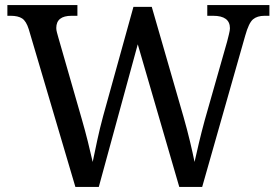

<svg xmlns="http://www.w3.org/2000/svg" viewBox="-20 -734 1087 754"><path d="M93 -619Q83 -651 67 -661.5Q51 -672 22 -672H9V-714H284V-672H261Q201 -672 201 -624Q201 -616 203.5 -607Q206 -598 209 -587L301 -267Q314 -222 325 -178Q336 -134 344 -98Q352 -137 362 -183.5Q372 -230 385 -278L504 -707H576L701 -274Q715 -225 726 -179Q737 -133 744 -98Q752 -134 761.5 -174Q771 -214 784 -262L872 -571Q875 -583 879 -599Q883 -615 883 -623Q883 -672 817 -672H794V-714H1038V-672H1019Q990 -672 973.5 -658Q957 -644 943 -594L774 0H684L521 -560L368 0H276Z"/></svg>

Font: Noto Serif Ahom
Style: Regular
Weight: 400
Designer: Monotype Design Team
Foundry: Monotype Imaging Inc.
Version: Version 2.007; ttfautohint (v1.8.4.7-5d5b)